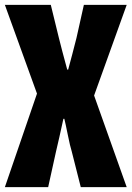

<svg xmlns="http://www.w3.org/2000/svg" viewBox="-20 -768 540 788"><path d="M0 0 131.8 -383.8 0 -748H188.5L221.7 -612.3Q223.6 -604.5 235.8 -557.1Q248 -509.8 255.9 -482.4H259.8Q263.7 -497.1 276.4 -544.4Q289.1 -591.8 293.9 -612.3L324.2 -748H500L366.2 -376L500 0H311.5L274.4 -146.5Q267.6 -168 258.3 -214.4Q249 -260.7 244.1 -280.3H240.2Q221.7 -195.3 210 -146.5L177.7 0Z"/></svg>

Font: GenEi Gothic M Heavy
Style: Regular
Weight: 800
Designer: o_tamon (Modified); [Source Han Sans]
Ryoko NISHIZUKA  (kana & ideographs); Paul D. Hunt (Latin, Greek & Cyrillic); Wenl
Version: Version 1.1a;Original Version 1.004